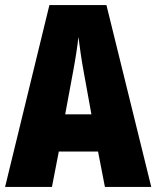

<svg xmlns="http://www.w3.org/2000/svg" viewBox="-20 -734 614 754"><path d="M392 0H574L398 -714H174L0 0H184L211 -139H365ZM310 -445 339 -285H236L266 -447C276 -500 284 -551 288 -589C293 -549 300 -498 310 -445Z"/></svg>

Font: Noto Sans Thai ExtCond Blk
Style: Regular
Weight: 900
Width: 2
Designer: Monotype Design Team
Foundry: Monotype Imaging Inc.
Version: Version 2.002